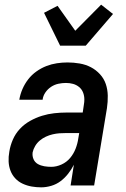

<svg xmlns="http://www.w3.org/2000/svg" viewBox="-20 -796 540 824"><path d="M157 8Q136 8 116 4.5Q96 1 77.5 -7.5Q59 -16 45.5 -30.5Q32 -45 25 -63.5Q18 -82 17 -102.5Q16 -123 20 -145Q24 -171 35 -196.5Q46 -222 65 -242.5Q84 -263 109 -277Q134 -291 160 -299Q186 -307 212.5 -310Q239 -313 265 -313H335L340 -347Q341 -352 341.5 -358Q342 -364 342 -369Q342 -385 336.5 -399Q331 -413 319.5 -422.5Q308 -432 293.5 -436Q279 -440 263 -440Q247 -440 230.5 -436.5Q214 -433 199.5 -423.5Q185 -414 175 -399.5Q165 -385 163 -369V-368H63V-369Q67 -392 76.5 -414Q86 -436 101 -455.5Q116 -475 136.5 -489.5Q157 -504 179 -512.5Q201 -521 224 -524.5Q247 -528 270 -528Q296 -528 322 -523.5Q348 -519 370 -507.5Q392 -496 409 -477.5Q426 -459 434 -435.5Q442 -412 442.5 -385.5Q443 -359 439 -332L384 0H283L297 -89Q287 -69 272.5 -50.5Q258 -32 240 -18.5Q222 -5 200 1.5Q178 8 157 8ZM200 -80Q222 -80 244 -90Q266 -100 281 -118Q296 -136 304.5 -158Q313 -180 316 -202L320 -225H265Q250 -225 235.5 -224Q221 -223 206 -219.5Q191 -216 177 -209.5Q163 -203 151 -193Q139 -183 131 -169.5Q123 -156 120 -142Q118 -126 124 -112.5Q130 -99 142.5 -92Q155 -85 170 -82.5Q185 -80 200 -80ZM238 -600 169 -741 227 -771 303 -664 414 -776 465 -736 348 -600Z"/></svg>

Font: Iosevka Semibold Oblique
Style: Regular
Weight: 600
Italic angle: -9°
Monospace: yes
Designer: Belleve Invis
Foundry: Belleve Invis
Version: Version 32.5.0; ttfautohint (v1.8.4)